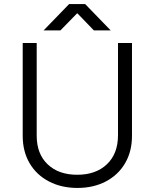

<svg xmlns="http://www.w3.org/2000/svg" viewBox="-20 -915 763 947"><path d="M161 -703V-246Q161 -156 215 -104.5Q269 -53 361 -53Q453 -53 507.5 -105Q562 -157 562 -248V-703H631V-245Q631 -168 597 -110Q563 -52 502 -20Q441 12 362 12Q283 12 221.5 -20Q160 -52 126 -110Q92 -168 92 -245V-703ZM321 -895H400L526 -765H443L362 -849H360L278 -765H195Z"/></svg>

Font: Museo Sans Light
Style: Regular
Weight: 300
Designer: Jos Buivenga
Foundry: Jos Buivenga & Rosetta Type Foundry (extension, remastering)
Version: Version 3.600;PS 1.000;hotconv 1.0.88;makeotf.lib2.5.647800;